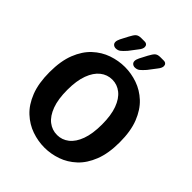

<svg xmlns="http://www.w3.org/2000/svg" viewBox="-225 -931 1070 1070"><g transform="rotate(45 309.5 -396.0)"><path d="M310 10.5Q259.5 10.5 210.2 -6.5Q161 -23.5 120.8 -60.8Q80.5 -98 56.5 -159Q32.5 -220 32.5 -307.5Q32.5 -395 56.5 -455.8Q80.5 -516.5 120.8 -553.8Q161 -591 210.2 -608Q259.5 -625 310 -625Q360 -625 409 -608Q458 -591 498 -553.8Q538 -516.5 562 -455.8Q586 -395 586 -307.5Q586 -220 562 -159Q538 -98 498 -60.8Q458 -23.5 409 -6.5Q360 10.5 310 10.5ZM310 -89Q348.5 -89 379.5 -113.2Q410.5 -137.5 428.2 -186Q446 -234.5 446 -307.5Q446 -380 428.2 -428.2Q410.5 -476.5 379.5 -501Q348.5 -525.5 310 -525.5Q270.5 -525.5 239.5 -501Q208.5 -476.5 190.5 -428.2Q172.5 -380 172.5 -307.5Q172.5 -234.5 190.5 -186Q208.5 -137.5 239.5 -113.2Q270.5 -89 310 -89ZM331.5 -714 355 -759Q368.5 -784.5 379 -793.8Q389.5 -803 410 -803H437Q448 -803 454 -797Q460 -791 460 -781.5Q460 -767 445 -748.5L408 -700Q390.5 -680 378.8 -670.8Q367 -661.5 350 -661.5Q339.5 -661.5 331.5 -668Q323.5 -674.5 323.5 -686.5Q323.5 -697.5 331.5 -714ZM181 -714 204.5 -759Q217.5 -784.5 228.2 -793.8Q239 -803 260 -803H286.5Q297.5 -803 303.5 -797Q309.5 -791 309.5 -781.5Q309.5 -766.5 294.5 -748.5L257.5 -700Q240 -680 228.2 -670.8Q216.5 -661.5 199.5 -661.5Q189 -661.5 181 -668Q173 -674.5 173 -686.5Q173 -697.5 181 -714Z"/></g></svg>

Font: Sono ExtraLight Monospace SemiBold
Style: Regular
Weight: 600
Version: Version 2.112